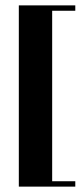

<svg xmlns="http://www.w3.org/2000/svg" viewBox="-20 -637 310 714"><path d="M50 57V-617H260V-597H174V37H260V57Z"/></svg>

Font: Rozha One
Style: Regular
Weight: 400
Designer: Tim Donaldson, Indian Type Foundry
Foundry: Indian Type Foundry
Version: Version 1.301;PS 1.0;hotconv 1.0.78;makeotf.lib2.5.61930; tt